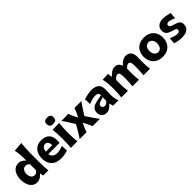

<svg xmlns="http://www.w3.org/2000/svg" viewBox="400 -2508 4191 4191"><g transform="rotate(-45 2496.0 -412.5)"><path d="M262.2 15.1Q186 15.1 136.7 -26.4Q87.4 -67.9 63.2 -135.5Q39.1 -203.1 39.1 -281.2Q39.1 -364.7 64.7 -431.6Q90.3 -498.5 140.4 -537.6Q190.4 -576.7 264.2 -576.7Q307.6 -576.7 344.7 -556.4Q381.8 -536.1 409.7 -503.4H423.8V-554.2Q423.8 -622.6 417.7 -688.5Q411.6 -754.4 396 -821.3L618.2 -840.3Q610.4 -773.9 604.7 -702.9Q599.1 -631.8 599.1 -554.2V-242.2Q599.1 -172.9 602.5 -116.2Q606 -59.6 613.3 0H451.2L439.9 -73.7H427.7Q350.1 15.1 262.2 15.1ZM329.6 -133.3Q386.7 -136.7 423.8 -193.4V-378.4Q404.3 -401.4 379.4 -413.3Q354.5 -425.3 330.1 -425.8Q273.9 -423.3 245.8 -381.3Q217.8 -339.4 217.8 -279.8Q217.8 -242.2 230 -209.5Q242.2 -176.8 266.8 -156Q291.5 -135.3 329.6 -133.3Z M1007.8 15.1Q898.4 15.1 829.3 -22.9Q760.3 -61 727.8 -127.9Q695.3 -194.8 695.3 -281.7Q695.3 -368.2 725.8 -434.6Q756.3 -501 817.1 -538.8Q877.9 -576.7 968.3 -576.7Q1084.5 -576.7 1149.2 -515.1Q1213.9 -453.6 1213.9 -327.1Q1213.9 -304.7 1212.4 -286.9Q1210.9 -269 1208.5 -252H863.3Q870.6 -193.4 910.9 -161.1Q951.2 -128.9 1029.8 -128.9Q1059.6 -128.9 1107.9 -140.9Q1156.2 -152.8 1198.2 -168.5L1205.1 -18.6Q1169.9 -9.3 1120.8 2.9Q1071.8 15.1 1007.8 15.1ZM1061 -330.1Q1062.5 -391.1 1038.1 -424.6Q1013.7 -458 970.2 -460Q925.3 -457.5 896.2 -422.6Q867.2 -387.7 862.3 -326.7Z M1305.7 0Q1312.5 -59.6 1316.2 -116.2Q1319.8 -172.9 1319.8 -242.2V-298.3Q1319.8 -382.3 1315.4 -441.4Q1311 -500.5 1303.7 -560.5L1510.7 -565.4Q1503.4 -504.9 1499.3 -444.6Q1495.1 -384.3 1495.1 -298.3V-242.2Q1495.1 -172.9 1498.3 -116.2Q1501.5 -59.6 1509.3 0ZM1405.8 -642.6Q1350.1 -642.6 1325.2 -665Q1300.3 -687.5 1300.3 -748Q1300.3 -791 1325.4 -813Q1350.6 -835 1407.2 -835Q1462.9 -835 1487.5 -811Q1512.2 -787.1 1512.2 -741.7Q1512.2 -685.5 1487.3 -664.1Q1462.4 -642.6 1405.8 -642.6Z M1578.6 0Q1605.5 -39.1 1624 -68.1Q1642.6 -97.2 1658.2 -123Q1673.8 -148.9 1690.4 -178.2L1753.9 -289.1L1690.4 -391.6Q1673.3 -419.9 1657.2 -445.1Q1641.1 -470.2 1622.1 -497.8Q1603 -525.4 1576.7 -560.5L1791 -565.9Q1802.7 -532.7 1814.9 -504.4Q1827.1 -476.1 1842.3 -444.3L1880.9 -366.7H1893.6L1931.2 -443.4Q1945.8 -474.6 1956.8 -501.2Q1967.8 -527.8 1978.5 -560.5H2191.9Q2165 -523.4 2146.7 -497.1Q2128.4 -470.7 2112.8 -447.3Q2097.2 -423.8 2078.6 -394.5L2007.8 -283.7L2078.6 -176.3Q2105.5 -134.8 2132.8 -95.7Q2160.2 -56.6 2203.6 0H1977.1Q1965.3 -30.3 1954.3 -55.7Q1943.4 -81.1 1927.7 -111.8L1885.7 -195.8H1874L1836.4 -115.7Q1821.3 -83.5 1811.5 -58.1Q1801.8 -32.7 1791 0Z M2404.3 14.2Q2352.5 14.2 2318.1 -7.1Q2283.7 -28.3 2266.4 -63.7Q2249 -99.1 2249 -141.6Q2249 -189.5 2266.6 -220.9Q2284.2 -252.4 2311.5 -271.5Q2338.9 -290.5 2368.7 -300.8Q2398.4 -311 2422.9 -315.9L2584.5 -347.7Q2586.9 -397 2557.4 -414.6Q2527.8 -432.1 2473.6 -432.1Q2460 -432.1 2428 -425.5Q2396 -418.9 2356.9 -407.5Q2317.9 -396 2281.7 -380.4L2274.9 -534.7Q2302.2 -541.5 2342.5 -551.5Q2382.8 -561.5 2429.4 -569.1Q2476.1 -576.7 2522 -576.7Q2624 -576.7 2684.1 -529.1Q2744.1 -481.4 2744.1 -374.5Q2744.1 -347.2 2741.9 -307.9Q2739.7 -268.6 2739.7 -237.8V-192.9Q2739.7 -149.9 2747.8 -101.8Q2755.9 -53.7 2775.4 0H2607.9L2587.4 -85H2574.7Q2546.9 -46.4 2501 -16.1Q2455.1 14.2 2404.3 14.2ZM2481 -121.6Q2503.9 -121.6 2532.5 -137.7Q2561 -153.8 2579.1 -183.6L2579.6 -295.9Q2569.8 -288.6 2552 -281Q2534.2 -273.4 2489.3 -262.2Q2459.5 -254.9 2435.8 -238.5Q2412.1 -222.2 2412.1 -186.5Q2412.1 -151.9 2432.4 -136.7Q2452.6 -121.6 2481 -121.6Z M3548.3 0Q3554.2 -59.6 3557.1 -115Q3560.1 -170.4 3560.1 -232.9V-301.3Q3560.1 -359.4 3545.9 -388.2Q3531.7 -417 3494.1 -417Q3474.6 -417 3447.3 -398.7Q3419.9 -380.4 3398.9 -355Q3397.9 -324.7 3396.7 -289.1Q3395.5 -253.4 3395.5 -225.1Q3395.5 -161.1 3398.4 -108.4Q3401.4 -55.7 3410.6 0H3208.5Q3214.4 -59.6 3217.3 -115Q3220.2 -170.4 3220.2 -232.9V-301.3Q3220.2 -359.4 3206.1 -388.2Q3191.9 -417 3154.3 -417Q3133.3 -417 3104 -396.2Q3074.7 -375.5 3054.2 -348.1V-232.9Q3054.2 -170.4 3057.6 -115Q3061 -59.6 3068.4 0H2864.7Q2871.6 -59.6 2875.2 -116.2Q2878.9 -172.9 2878.9 -242.2V-298.3Q2878.9 -362.3 2872.6 -427.7Q2866.2 -493.2 2850.1 -560.5L3022 -569.3L3033.2 -472.2H3047.9Q3082.5 -514.2 3130.9 -545.4Q3179.2 -576.7 3229.5 -576.7Q3340.3 -576.7 3373 -471.2H3384.8Q3420.4 -514.6 3470 -545.7Q3519.5 -576.7 3569.8 -576.7Q3651.4 -576.7 3695.6 -526.6Q3739.7 -476.6 3739.7 -377.4Q3739.7 -340.8 3737.8 -306.2Q3735.8 -271.5 3735.8 -242.2Q3735.8 -172.9 3738.5 -116.2Q3741.2 -59.6 3750.5 0Z M4136.7 15.1Q4033.7 15.1 3966.8 -26.6Q3899.9 -68.4 3867.7 -136Q3835.4 -203.6 3835.4 -281.7Q3835.4 -365.7 3869.4 -432.4Q3903.3 -499 3969.7 -537.8Q4036.1 -576.7 4133.3 -576.7Q4233.4 -576.7 4299.8 -537.4Q4366.2 -498 4399.4 -431.4Q4432.6 -364.7 4432.6 -281.7Q4432.6 -197.3 4398.2 -129.9Q4363.8 -62.5 4297.6 -23.7Q4231.4 15.1 4136.7 15.1ZM4135.7 -127Q4195.3 -129.9 4224.6 -174.1Q4253.9 -218.3 4253.9 -281.7Q4253.9 -348.6 4223.6 -388.7Q4193.4 -428.7 4135.7 -433.6Q4076.2 -430.2 4045.2 -388.2Q4014.2 -346.2 4014.2 -281.7Q4014.2 -220.2 4044.9 -175Q4075.7 -129.9 4135.7 -127Z M4723.6 15.1Q4653.8 15.1 4601.8 2.2Q4549.8 -10.7 4515.1 -19.5L4525.9 -166.5Q4571.3 -144 4622.3 -128.4Q4673.3 -112.8 4711.9 -112.8Q4741.2 -114.7 4762.7 -126.7Q4784.2 -138.7 4784.2 -172.9Q4784.2 -200.2 4759 -212.6Q4733.9 -225.1 4669.4 -243.2Q4592.8 -263.7 4554.4 -300.8Q4516.1 -337.9 4516.1 -402.8Q4516.1 -481.9 4569.8 -528.8Q4623.5 -575.7 4722.2 -575.7Q4756.8 -575.7 4795.9 -569.8Q4835 -564 4870.4 -556.2Q4905.8 -548.3 4928.2 -543L4917 -391.6Q4865.2 -416 4822 -428.2Q4778.8 -440.4 4757.8 -440.4Q4738.3 -438.5 4717.3 -428.5Q4696.3 -418.5 4696.3 -387.2Q4696.3 -361.3 4715.3 -346.2Q4734.4 -331.1 4785.6 -316.9Q4878.4 -292.5 4919.9 -260Q4961.4 -227.5 4961.4 -162.1Q4961.4 -110.8 4936.8 -70.8Q4912.1 -30.8 4859.9 -7.8Q4807.6 15.1 4723.6 15.1Z"/></g></svg>

Font: Pinar DS2-Bold
Style: Regular
Weight: 700
Designer: Amin Abedi
Version: Version 2.000